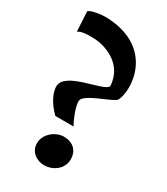

<svg xmlns="http://www.w3.org/2000/svg" viewBox="-224 -1004 967 1115"><g transform="rotate(30 259.5 -446.5)"><path d="M177.2 -265.1H299.3C284.2 -289.6 234.4 -398.4 256.8 -424.8C296.9 -472.2 431.2 -504.4 448.2 -533.2C490.2 -621.6 473.1 -895 155.3 -908.7C106.9 -910.6 42 -897.5 33.2 -883.8L40.5 -751C57.6 -764.6 91.8 -769.5 151.9 -767.1C210.4 -764.6 359.4 -726.1 366.7 -574.7C353 -528.8 95.7 -518.6 95.7 -416.5C95.7 -380.4 119.1 -320.8 177.2 -265.1ZM163.6 -75.2C163.6 -17.1 213.4 15.6 262.7 15.6C320.3 15.6 380.9 -24.9 380.9 -91.3C380.9 -143.6 348.6 -186 279.8 -186C226.6 -186 163.6 -138.2 163.6 -75.2Z"/></g></svg>

Font: Merriweather
Style: Heavy
Weight: 900
Designer: Eben Sorkin ( eben@eyebytes.com )
Foundry: Sorkin Type Co.
Version: Version 1.003